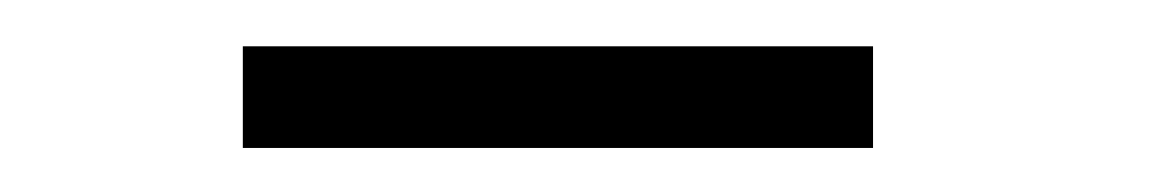

<svg xmlns="http://www.w3.org/2000/svg" viewBox="-20 -598 512 85"><path d="M87.5 -532.5V-577.5H366.5V-532.5Z"/></svg>

Font: League Spartan Thin Light
Style: Regular
Weight: 300
Version: Version 2.002